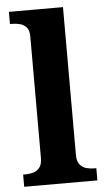

<svg xmlns="http://www.w3.org/2000/svg" viewBox="-54 -796 460 831"><g transform="rotate(-5 176.0 -380.0)"><path d="M17 0V-53H29Q44 -53 60.5 -57.5Q77 -62 88.5 -76Q100 -90 100 -118V-646Q100 -673 88 -686Q76 -699 59.5 -703Q43 -707 29 -707H17V-760H252V-118Q252 -90 263.5 -76Q275 -62 292 -57.5Q309 -53 323 -53H335V0Z"/></g></svg>

Font: Noto Serif Armenian
Style: Bold
Weight: 700
Version: Version 2.007